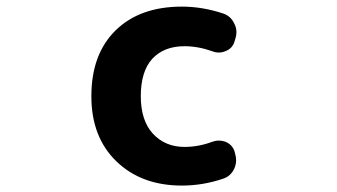

<svg xmlns="http://www.w3.org/2000/svg" viewBox="-20 -580 1040 592"><path d="M541 -7.8Q416 -7.8 338.9 -82.5Q261.7 -157.2 261.7 -283.2Q261.7 -413.1 336.4 -486.3Q411.1 -559.6 541 -559.6Q604.5 -559.6 668.9 -538.1Q691.4 -530.3 702.1 -507.8Q709 -495.1 709 -480.5Q709 -471.7 706.1 -461.9L703.1 -452.1Q697.3 -431.6 676.8 -422.9Q666 -418 654.3 -418Q644.5 -418 634.8 -421.9Q590.8 -437.5 548.8 -437.5Q485.4 -437.5 449.2 -398.4Q414.1 -359.4 414.1 -283.2Q414.1 -209 451.2 -168Q489.3 -127 548.8 -127Q591.8 -127 633.8 -142.6Q644.5 -146.5 654.3 -146.5Q665 -146.5 675.8 -142.6Q696.3 -133.8 703.1 -113.3L705.1 -105.5Q708 -95.7 708 -85.9Q708 -72.3 702.1 -59.6Q691.4 -37.1 668.9 -29.3Q605.5 -7.8 541 -7.8Z"/></svg>

Font: Rounded Mgen+ 1m bold
Style: Bold
Weight: 700
Designer: [Source Han Sans]
Ryoko NISHIZUKA  (kana & ideographs); Paul D. Hunt (Latin, Greek & Cyrillic); Wenlong ZHANG  (bopomofo
Version: Version 1.059.20150602